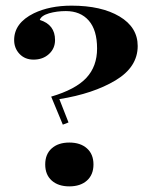

<svg xmlns="http://www.w3.org/2000/svg" viewBox="-20 -642 535 676"><path d="M464.8 -480Q464.8 -405.8 386.5 -358.9Q308.1 -312 189 -293L221.2 -210.9L201.2 -203.1L160.2 -301.8Q246.1 -327.1 283.9 -367.7Q321.8 -408.2 321.8 -471.2Q321.8 -536.1 292.5 -569.6Q263.2 -603 211.9 -603Q180.2 -603 152.8 -595.2Q125 -586.9 120.1 -571.8Q173.8 -555.2 173.8 -501Q173.8 -471.2 152.3 -451.7Q130.9 -432.1 98.1 -432.1Q67.9 -432.1 48.8 -452.1Q29.8 -472.2 29.8 -501Q29.8 -561 99.1 -595.2Q154.8 -622.1 231.9 -622.1Q336.9 -622.1 400.9 -584Q464.8 -545.9 464.8 -480ZM309.1 -63Q309.1 -26.9 286.1 -6.3Q263.2 14.2 224.1 14.2Q185.1 14.2 162.1 -6.3Q139.2 -26.9 139.2 -63Q139.2 -99.1 162.1 -119.6Q185.1 -140.1 224.1 -140.1Q263.2 -140.1 286.1 -119.6Q309.1 -99.1 309.1 -63Z"/></svg>

Font: Neothic
Style: Regular
Weight: 400
Designer: Vasily Draigo aka Daymarius
Foundry: Vasily Draigo aka Daymarius
Version: Version 1.00 May 8, 2019, initial release